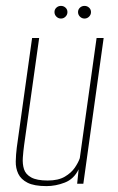

<svg xmlns="http://www.w3.org/2000/svg" viewBox="-20 -624 402 652"><path d="M138 8Q96 8 73.5 -3.5Q51 -15 42 -34Q33 -53 33.5 -76Q34 -99 37 -123L89 -495H113L62 -132Q59 -110 57.5 -88.5Q56 -67 61.5 -49.5Q67 -32 86 -21.5Q105 -11 142 -11Q178 -11 200 -24Q222 -37 234 -54.5Q246 -72 251 -87L308 -495H332L263 0H242L247 -49Q231 -16 200 -4Q169 8 138 8ZM187 -561Q178 -561 171.5 -567.5Q165 -574 165 -583Q165 -592 171.5 -598Q178 -604 187 -604Q196 -604 202.5 -598Q209 -592 209 -583Q209 -574 202.5 -567.5Q196 -561 187 -561ZM267 -561Q258 -561 251.5 -567.5Q245 -574 245 -583Q245 -592 251.5 -598Q258 -604 267 -604Q276 -604 282.5 -598Q289 -592 289 -583Q289 -574 282.5 -567.5Q276 -561 267 -561Z"/></svg>

Font: Alumni Sans Thin Thin
Style: Italic
Weight: 250
Italic angle: -8°
Version: Version 1.016